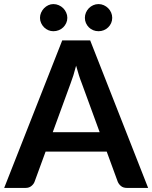

<svg xmlns="http://www.w3.org/2000/svg" viewBox="-26 -921 746 941"><path d="M700 0H596Q578.5 0 567.5 -8.8Q556.5 -17.5 551 -30.5L497 -178H197.5L143.5 -30.5Q139.5 -19 128 -9.5Q116.5 0 99.5 0H-5.5L279 -723H416ZM462.5 -273 374.5 -513.5Q368 -529.5 361 -551.5Q354 -573.5 347 -599Q340.5 -573.5 333.5 -551.2Q326.5 -529 320 -512.5L232.5 -273ZM457 -768Q443 -768 430.8 -773Q418.5 -778 409.5 -787Q400.5 -796 395.2 -808Q390 -820 390 -833.5Q390 -847 395.2 -859.2Q400.5 -871.5 409.5 -880.8Q418.5 -890 430.8 -895.5Q443 -901 457 -901Q470.5 -901 482.8 -895.5Q495 -890 504.2 -880.8Q513.5 -871.5 518.8 -859.2Q524 -847 524 -833.5Q524 -820 518.8 -808Q513.5 -796 504.2 -787Q495 -778 482.8 -773Q470.5 -768 457 -768ZM235.5 -768Q222.5 -768 210.8 -773Q199 -778 190 -787Q181 -796 175.5 -808Q170 -820 170 -833.5Q170 -847 175.5 -859.2Q181 -871.5 190 -880.8Q199 -890 210.8 -895.5Q222.5 -901 235.5 -901Q249.5 -901 262 -895.5Q274.5 -890 283.8 -880.8Q293 -871.5 298.5 -859.2Q304 -847 304 -833.5Q304 -820 298.5 -808Q293 -796 283.8 -787Q274.5 -778 262 -773Q249.5 -768 235.5 -768Z"/></svg>

Font: Lato
Style: Bold
Weight: 700
Designer: Lukasz Dziedzic with Adam Twardoch and Botio Nikoltchev
Foundry: tyPoland Lukasz Dziedzic
Version: Version 2.010; 2014-09-01; http://www.latofonts.com/; ttfaut